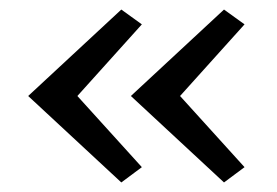

<svg xmlns="http://www.w3.org/2000/svg" viewBox="-20 -412 581 402"><path d="M142 -211 277 -62 234 -30 39 -211 234 -392 277 -361ZM357 -211 492 -62 449 -30 254 -211 449 -392 492 -361Z"/></svg>

Font: Ysabeau Medium
Style: Regular
Weight: 500
Designer: Christian Thalmann (Catharsis Fonts)
Version: Version 0.003